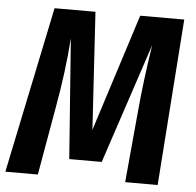

<svg xmlns="http://www.w3.org/2000/svg" viewBox="-50 -743 811 795"><g transform="rotate(5 355.0 -346.0)"><path d="M634 0H499L525 -283Q537 -421 561 -575L395 -75H260L223 -574Q213 -432 185 -279L136 0H1L145 -692H315L345 -204L501 -692H684Z"/></g></svg>

Font: Fira Sans Condensed SemiBold
Style: Italic
Weight: 600
Width: 3
Italic angle: -8°
Designer: bBox Type GmbH & Carrois Corporate GbR & Edenspiekermann AG
Foundry: bBox Type GmbH & Carrois Corporate GbR & Edenspiekermann AG
Version: Version 4.301